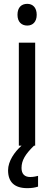

<svg xmlns="http://www.w3.org/2000/svg" viewBox="-20 -758 281 999"><path d="M122 -738C92 -738 71 -720 71 -681C71 -644 92 -625 122 -625C150 -625 171 -644 171 -681C171 -719 150 -738 122 -738ZM92 116C92 76 112 44 157 0H163V-536H78V0H92C55 33 22 81 22 128C22 188 54 221 122 221C146 221 162 218 178 213V157C169 159 156 163 137 163C108 163 92 147 92 116Z"/></svg>

Font: Noto Sans Lao Looped SemiCondensed
Style: Regular
Weight: 400
Width: 4
Designer: Mark Frömberg, Ben Mitchell
Foundry: The Fontpad Ltd
Version: Version 1.003